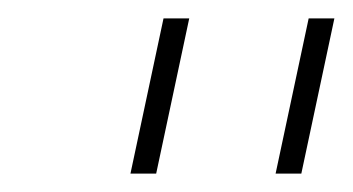

<svg xmlns="http://www.w3.org/2000/svg" viewBox="-20 -719 384 209"><path d="M158 -699H186L150 -530H122ZM316 -699H344L308 -530H280Z"/></svg>

Font: Prompt Thin
Style: Italic
Weight: 250
Italic angle: -12°
Designer: Katatrad Team
Foundry: CadsonDemak
Version: Version 1.001